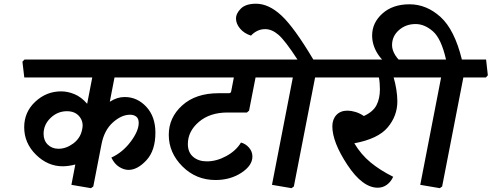

<svg xmlns="http://www.w3.org/2000/svg" viewBox="-20 -963 2589 1011"><path d="M413.1 -284.2Q420.9 -321.3 398.2 -349.4Q375.5 -377.4 332.5 -377.4Q283.2 -377.4 246.3 -342Q209.5 -306.6 209.5 -258.3Q209.5 -223.1 231.7 -201.4Q253.9 -179.7 288.1 -179.7Q328.1 -179.7 365.2 -207Q402.3 -234.4 411.6 -277.3ZM918.5 -649.4 927.7 -566.4 917.5 -555.2H583L558.1 -427.2Q579.1 -440.4 597.7 -446.3Q616.2 -452.1 637.2 -452.1Q702.6 -452.1 750.5 -400.6Q798.3 -349.1 798.3 -264.6Q798.3 -170.4 751.2 -119.4Q704.1 -68.4 656.7 -68.4Q632.8 -68.4 607.7 -84Q582.5 -99.6 566.4 -133.3Q625.5 -160.2 668 -216.8Q710.4 -273.4 710.4 -315.9Q710.4 -338.9 697.5 -348.9Q684.6 -358.9 664.6 -358.9Q619.6 -358.9 574.2 -318.1Q528.8 -277.3 514.6 -204.1L471.2 19L459 27.8L356 10.3L376.5 -96.7Q357.4 -91.8 340.3 -89.6Q323.2 -87.4 310.1 -87.4Q231.4 -87.4 169.4 -148.4Q107.4 -209.5 107.4 -293Q107.4 -373 165.8 -427.5Q224.1 -481.9 301.8 -481.9Q336.9 -481.9 372.6 -467Q408.2 -452.1 439 -416.5L465.8 -555.2H107.9L98.1 -638.2L108.9 -649.4Z M1439.9 -649.4 1449.2 -566.4 1439 -555.2H1325.7L1291.5 -380.4L1280.3 -370.6H1178.2Q1085 -370.6 1027.1 -321Q969.2 -271.5 969.2 -204.6Q969.2 -160.6 997.3 -137Q1025.4 -113.3 1069.3 -113.3Q1120.1 -113.3 1171.4 -141.1Q1222.7 -168.9 1249 -212.4Q1273.4 -206.1 1291.3 -185.5Q1309.1 -165 1309.1 -138.7Q1309.1 -91.3 1251 -53.2Q1192.9 -15.1 1114.7 -15.1Q1012.2 -15.1 940.4 -86.9Q868.7 -158.7 868.7 -252.9Q868.7 -344.2 939.7 -408.2Q1010.7 -472.2 1131.3 -472.2H1185.5Q1190.4 -472.2 1193.4 -474.6Q1196.3 -477.1 1197.3 -481.9L1211.4 -555.2H899.9L890.1 -638.2L900.9 -649.4Z M1758.8 -649.4 1768.1 -566.4 1757.8 -555.2H1639.2L1527.3 19L1515.1 27.8L1412.1 10.3L1522 -555.2H1421.4L1411.6 -638.2L1422.4 -649.4H1546.4Q1481 -750 1446.3 -779.8Q1411.6 -809.6 1376.5 -809.6Q1352.5 -809.6 1333.3 -799.6Q1314 -789.6 1301.8 -775.4Q1265.1 -787.1 1243.9 -812.7Q1222.7 -838.4 1222.7 -865.2Q1222.7 -892.6 1248.5 -918Q1274.4 -943.4 1328.1 -943.4Q1395 -943.4 1461.9 -881.3Q1528.8 -819.3 1629.9 -649.4Z M2220.7 -649.4 2230 -566.4 2219.7 -555.2H2052.7Q2061.5 -525.9 2066.9 -492.2Q2072.3 -458.5 2072.3 -429.2Q2072.3 -353 2021.7 -292.5Q1971.2 -231.9 1845.7 -208.5Q1881.3 -148.9 1931.4 -107.7Q1981.4 -66.4 2050.3 -32.2Q2038.6 -5.9 2017.3 9.8Q1996.1 25.4 1969.2 25.4Q1888.7 25.4 1809.3 -94.7Q1730 -214.8 1730 -297.9Q1730 -334.5 1751.2 -357.4Q1772.5 -380.4 1810.1 -380.4Q1828.1 -380.4 1850.8 -373.8Q1873.5 -367.2 1896 -352.1Q1944.8 -374.5 1962.6 -409.4Q1980.5 -444.3 1980.5 -493.2Q1980.5 -506.3 1979.2 -523.9Q1978 -541.5 1975.1 -555.2H1740.2L1730.5 -638.2L1741.2 -649.4Z M2538.6 -555.2H2419.9L2308.1 19L2295.9 27.8L2192.9 10.3L2302.7 -555.2H2202.1L2192.4 -638.2L2203.1 -649.4H2328.6Q2303.7 -759.3 2259.8 -797.9Q2215.8 -836.4 2168.5 -836.4Q2116.7 -836.4 2080.6 -804.4Q2044.4 -772.5 2044.4 -725.1Q2044.4 -699.7 2061.5 -671.9Q2078.6 -644 2121.6 -611.3H2045.4Q1997.1 -634.3 1968.3 -680.2Q1939.5 -726.1 1939.5 -775.9Q1939.5 -843.3 1993.7 -891.8Q2047.9 -940.4 2136.2 -940.4Q2226.1 -940.4 2299.8 -873.5Q2373.5 -806.6 2412.1 -649.4H2539.6L2548.8 -566.4Z"/></svg>

Font: Sitara
Style: Bold Italic
Weight: 700
Italic angle: -11°
Designer: Neelakash Kshetrimayum
Foundry: Neelakash Kshetrimayum
Version: Version 1.000;PS Version 1.000;PS 1.0;hotconv 1.;hotconv 1.0